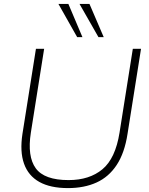

<svg xmlns="http://www.w3.org/2000/svg" viewBox="-20 -955 762 983"><path d="M328 8Q238 8 181.5 -23.5Q125 -55 103 -117Q81 -179 95 -270L164 -705H206L138 -276Q119 -154 163 -93.5Q207 -33 331 -33Q438 -33 504.5 -88.5Q571 -144 592 -276L660 -705H702L633 -270Q618 -172 577.5 -110.5Q537 -49 474 -20.5Q411 8 328 8ZM484 -765 387 -935H438L511 -765ZM375 -765 279 -935H330L402 -765Z"/></svg>

Font: Mulish ExtraLight
Style: Italic
Weight: 200
Italic angle: -9°
Designer: Vernon Adams
Foundry: Vernon Adams
Version: Version 3.603